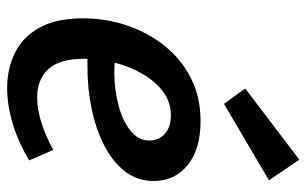

<svg xmlns="http://www.w3.org/2000/svg" viewBox="-184 -682 877 550"><g transform="rotate(90 255.0 -407.5)"><path d="M233 11Q177 11 131.5 -11.5Q86 -34 59.5 -82Q33 -130 33 -207Q33 -271 53 -331Q73 -391 111 -439Q149 -487 203.5 -515Q258 -543 327 -543Q408 -543 453.5 -506Q499 -469 499 -409Q499 -362 471.5 -326.5Q444 -291 397 -267Q350 -243 292 -231Q234 -219 172 -219Q158 -219 149 -219Q149 -215 149 -209Q149 -139 178.5 -107Q208 -75 259 -75Q326 -75 410 -121L440 -52Q388 -21 335 -5Q282 11 233 11ZM311 -458Q273 -458 243 -435.5Q213 -413 192 -376.5Q171 -340 160 -297Q174 -296 189 -296Q236 -296 280.5 -307.5Q325 -319 354 -341.5Q383 -364 383 -397Q383 -424 363.5 -441Q344 -458 311 -458ZM278 -610 234 -671 438 -826 497 -739Z"/></g></svg>

Font: Bitter SemiBold
Style: Italic
Weight: 600
Italic angle: -9°
Designer: Sol Matas, and Bitter project Authors
Foundry: Sol Matas
Version: Version 2.001